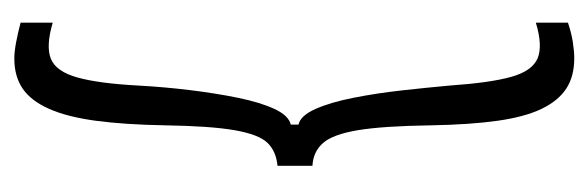

<svg xmlns="http://www.w3.org/2000/svg" viewBox="-304 -442 842 275"><g transform="rotate(90 117.5 -305.0)"><path d="M218 -281Q197 -279 185 -266.5Q173 -254 167 -219.5Q161 -185 160 -120Q159 -62 153.5 -21Q148 20 136.5 46Q125 72 107.5 84Q90 96 64 96Q55 96 41.5 93.5Q28 91 13 87V41Q47 51 65 43.5Q83 36 91.5 5.5Q100 -25 103 -81Q105 -118 109.5 -155Q114 -192 120.5 -224Q127 -256 136.5 -276.5Q146 -297 159 -300V-311Q146 -314 136.5 -335.5Q127 -357 120.5 -390Q114 -423 110 -459Q106 -495 103 -528Q99 -586 90.5 -616Q82 -646 64 -653.5Q46 -661 13 -651V-697Q28 -702 41 -704Q54 -706 64 -706Q90 -706 107.5 -694.5Q125 -683 136.5 -659Q148 -635 153.5 -596Q159 -557 160 -501Q161 -432 167 -396Q173 -360 185.5 -346Q198 -332 218 -331Z"/></g></svg>

Font: Bricolage Grotesque 72pt Condensed ExtraLight
Style: Regular
Weight: 250
Width: 3
Designer: Mathieu Triay
Foundry: Atelier Triay
Version: Version 1.001;gftools[0.9.33.dev8+g029e19f]